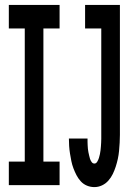

<svg xmlns="http://www.w3.org/2000/svg" viewBox="-20 -755 540 783"><path d="M365 8Q349 8 334.5 2Q320 -4 309.5 -15.5Q299 -27 292 -40.5Q285 -54 279.5 -68.5Q274 -83 271 -98Q268 -113 265.5 -128.5Q263 -144 262 -159.5Q261 -175 261 -190H337Q337 -183 337 -176Q337 -169 337.5 -162Q338 -155 338.5 -148Q339 -141 340.5 -134.5Q342 -128 343.5 -121Q345 -114 347 -107.5Q349 -101 353.5 -94.5Q358 -88 365 -88Q372 -88 376.5 -95.5Q381 -103 383.5 -111Q386 -119 387.5 -126.5Q389 -134 390 -142Q391 -150 391.5 -157.5Q392 -165 392.5 -173Q393 -181 393 -189Q393 -197 393 -205V-639H327V-735H469V-205Q469 -189 468 -172.5Q467 -156 465.5 -139.5Q464 -123 460.5 -107Q457 -91 452 -75.5Q447 -60 440 -45.5Q433 -31 422 -18.5Q411 -6 396 1Q381 8 365 8ZM16 0V-96H81V-639H16V-735H223V-639H157V-96H223V0Z"/></svg>

Font: Iosevka SS18
Style: Bold
Weight: 700
Monospace: yes
Designer: Belleve Invis
Foundry: Belleve Invis
Version: Version 25.1.1; ttfautohint (v1.8.4)